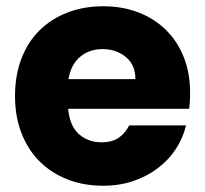

<svg xmlns="http://www.w3.org/2000/svg" viewBox="-20 -586 656 614"><path d="M308 -429Q266 -429 236.5 -404.5Q207 -380 199 -333H413Q413 -379 382 -404Q351 -429 308 -429ZM575 -185Q565 -144 542 -109Q519 -74 484.5 -48Q450 -22 406 -7Q362 8 310 8Q248 8 196.5 -12Q145 -32 107.5 -69Q70 -106 49 -159.5Q28 -213 28 -279Q28 -345 48.5 -398.5Q69 -452 106.5 -489Q144 -526 196 -546Q248 -566 310 -566Q371 -566 422 -546.5Q473 -527 510 -491Q547 -455 567.5 -403.5Q588 -352 588 -288Q588 -263 585 -238H198Q203 -183 232.5 -157Q262 -131 304 -131Q340 -131 361 -146.5Q382 -162 393 -185Z"/></svg>

Font: SVN-Poppins
Style: Bold
Weight: 700
Designer: Ninad Kale (Devanagari), Jonny Pinhorn (Latin)
Foundry: Indian Type Foundry
Version: Version 3.200;PS 1.000;hotconv 16.6.54;makeotf.lib2.5.65590